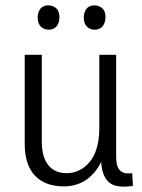

<svg xmlns="http://www.w3.org/2000/svg" viewBox="-20 -695 537 724"><path d="M447.3 8.8Q462.9 8.8 481.4 5.9L478.5 -42Q471.7 -41 463.9 -41Q426.8 -41 419.9 -79.1Q418 -91.8 418 -108.4V-488.3H354.5V-211.9Q354.5 -102.5 291 -59.6Q263.7 -42 232.4 -42Q161.1 -42 142.6 -114.3Q137.7 -135.7 137.7 -160.2V-488.3H73.2V-153.3Q73.2 -30.3 165 0Q190.4 7.8 220.7 7.8Q305.7 7.8 353.5 -69.3Q357.4 -77.1 361.3 -84Q366.2 -6.8 418 5.9Q431.6 8.8 447.3 8.8ZM204.1 -629.9Q204.1 -665 174.8 -672.9Q168.9 -674.8 163.1 -674.8Q131.8 -674.8 124 -644.5Q122.1 -636.7 122.1 -629.9Q122.1 -593.8 150.4 -585Q157.2 -583 163.1 -583Q193.4 -583 202.1 -613.3Q204.1 -622.1 204.1 -629.9ZM377.9 -629.9Q377.9 -665 348.6 -672.9Q342.8 -674.8 336.9 -674.8Q305.7 -674.8 297.9 -644.5Q295.9 -636.7 295.9 -629.9Q295.9 -593.8 324.2 -585Q330.1 -583 335.9 -583Q368.2 -583 376 -615.2Q377.9 -623 377.9 -629.9Z"/></svg>

Font: Yaldevi Colombo
Style: Regular
Weight: 400
Designer: Sol Matas, Denzil Rajitha, Kosala Senevirathne and Pathum Egodawatta
Foundry: Mooniak
Version: Version 1.020 ; ttfautohint (v1.6)